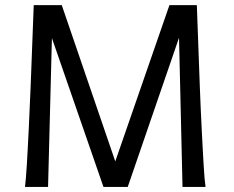

<svg xmlns="http://www.w3.org/2000/svg" viewBox="-20 -733 916 753"><path d="M222.2 -712.9 432.1 -100.1 644.5 -712.9H752Q757.8 -538.6 763.7 -392.6Q765.1 -351.1 767.1 -309.3Q769 -267.6 771 -227.8Q772.9 -188 774.9 -152.1Q776.9 -116.2 778.6 -86.4Q780.3 -56.6 782.2 -34.4Q784.2 -12.2 786.1 0H695.8L682.1 -585L481 0H385.7L183.6 -583.5L168.5 0H78.1Q79.6 -12.2 81.5 -34.4Q83.5 -56.6 85.2 -86.4Q86.9 -116.2 88.9 -152.1Q90.8 -188 92.8 -227.8Q94.7 -267.6 96.4 -309.3Q98.1 -351.1 100.1 -392.6Q106 -538.6 112.3 -712.9Z"/></svg>

Font: Andika Eur
Style: Regular
Weight: 400
Designer: Victor Gaultney, Annie Olsen, Julie Remington, Don Collingsworth, Eric Hays, Becca Hirsbrunner
Foundry: SIL International
Version: Version 5.000